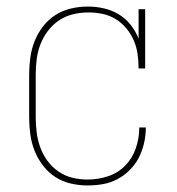

<svg xmlns="http://www.w3.org/2000/svg" viewBox="-20 -558 540 586"><path d="M247 8Q221 8 195.5 2Q170 -4 148.5 -18Q127 -32 111 -53Q95 -74 85.5 -98Q76 -122 72.5 -148Q69 -174 69 -200V-330Q69 -356 72.5 -382Q76 -408 85.5 -432Q95 -456 111 -477Q127 -498 149 -512Q171 -526 196.5 -532Q222 -538 248 -538Q273 -538 297 -532.5Q321 -527 342 -514.5Q363 -502 378.5 -482.5Q394 -463 403 -440V-530H423V-349H403Q403 -371 400 -392.5Q397 -414 388.5 -434Q380 -454 366 -471Q352 -488 333.5 -499.5Q315 -511 293.5 -515.5Q272 -520 250 -520Q250 -520 250 -520Q250 -520 250 -520Q226 -520 203 -514.5Q180 -509 160.5 -496Q141 -483 126.5 -464Q112 -445 103.5 -423Q95 -401 92 -377.5Q89 -354 89 -330V-200Q89 -177 92 -153.5Q95 -130 103 -108Q111 -86 125 -67Q139 -48 158.5 -34.5Q178 -21 201 -15.5Q224 -10 247 -10Q279 -10 309.5 -20Q340 -30 362 -52.5Q384 -75 394.5 -105.5Q405 -136 405 -167Q405 -168 405 -168Q405 -168 405 -169H425Q425 -168 425 -167.5Q425 -167 425 -167Q425 -144 419.5 -120.5Q414 -97 403.5 -76.5Q393 -56 376 -39Q359 -22 338 -11Q317 0 294 4Q271 8 247 8Z"/></svg>

Font: Iosevka Slab Thin
Style: Regular
Weight: 100
Monospace: yes
Designer: Belleve Invis
Foundry: Belleve Invis
Version: Version 11.1.0; ttfautohint (v1.8.3)